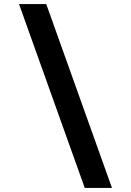

<svg xmlns="http://www.w3.org/2000/svg" viewBox="-20 -780 640 938"><path d="M394 138 73 -760H206L527 138Z"/></svg>

Font: iA Writer Duo V
Style: Regular
Weight: 400
Designer: Mike Abbink, Paul van der Laan, Pieter van Rosmalen, Oliver Reichenstein
Foundry: Information Architects Inc.
Version: Version 2.000